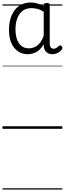

<svg xmlns="http://www.w3.org/2000/svg" viewBox="-20 -1031 520 1537"><path d="M202 -597Q137 -597 94.5 -647.5Q52 -698 52 -794Q52 -842 64 -882Q76 -922 98.5 -951Q121 -980 154 -995.5Q187 -1011 228 -1011Q253 -1011 279 -1003.5Q305 -996 330 -981V-992Q331 -1000 337 -1003.5Q343 -1007 355 -1007Q368 -1007 373 -1003.5Q378 -1000 378 -991V-682Q378 -668 382 -659Q386 -650 393 -645.5Q400 -641 410 -641Q420 -641 430 -646.5Q440 -652 452 -664Q456 -668 462 -667.5Q468 -667 473 -661Q479 -656 479.5 -648.5Q480 -641 476 -636Q468 -625 455.5 -616Q443 -607 429 -602Q415 -597 400 -597Q368 -597 350 -615Q332 -633 330 -665Q330 -667 330 -670.5Q330 -674 330 -677Q305 -633 271.5 -615Q238 -597 202 -597ZM104 -796Q104 -751 116 -716.5Q128 -682 152 -663Q176 -644 211 -644Q234 -644 256.5 -653.5Q279 -663 298 -685.5Q317 -708 330 -746V-936Q304 -954 279 -960Q254 -966 231 -966Q202 -966 179 -955Q156 -944 139.5 -922.5Q123 -901 113.5 -869.5Q104 -838 104 -796ZM0 476H479V486H0ZM0 -20H479V0H0ZM0 -505H479V-500H0ZM0 -996H479V-986H0Z"/></svg>

Font: Playwrite PL Guides
Style: Regular
Weight: 400
Designer: Veronika Burian, José Scaglione
Foundry: TypeTogether
Version: Version 1.003